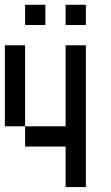

<svg xmlns="http://www.w3.org/2000/svg" viewBox="-20 -853 457 790"><path d="M0 -333.3V-666.7H83.3V-333.3ZM83.3 -333.3H250V-666.7H333.3V-83.3H250V-250H83.3ZM83.3 -750V-833.3H166.7V-750ZM250 -750V-833.3H333.3V-750Z"/></svg>

Font: Galmuri11 Condensed
Style: Regular
Weight: 400
Width: 3
Designer: Lee Minseo (quiple)
Version: Version 2.399;hotconv 1.1.1;makeotfexe 2.6.0 DEVELOPMENT